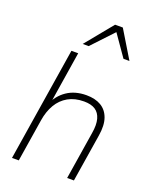

<svg xmlns="http://www.w3.org/2000/svg" viewBox="-169 -1027 891 1119"><g transform="rotate(20 276.5 -467.5)"><path d="M47 0 159 -705H201L147 -364H135Q160 -424 210 -458Q260 -492 331 -492Q385 -492 421.5 -470.5Q458 -449 473.5 -405.5Q489 -362 478 -295L431 0H389L436 -296Q445 -349 435.5 -384Q426 -419 400 -436Q374 -453 330 -453Q273 -453 231.5 -429.5Q190 -406 165 -363.5Q140 -321 131 -264L89 0ZM207 -765 346 -935H394L497 -765H460L368 -897L244 -765Z"/></g></svg>

Font: Nunito Sans 12pt ExtraLight
Style: Italic
Weight: 200
Italic angle: -9°
Designer: Vernon Adams
Foundry: Vernon Adams
Version: Version 3.101;gftools[0.9.27]